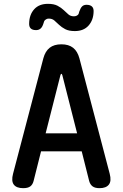

<svg xmlns="http://www.w3.org/2000/svg" viewBox="-20 -971 640 1001"><path d="M218 -276H382L305 -579Q303 -586 300 -586Q297 -586 295 -579ZM445 -27 406 -182H194L155 -27Q150 -8 137.5 1Q125 10 101 10Q66 10 52 -8.5Q38 -27 48 -65L206 -667Q216 -704 239 -722Q262 -740 300 -740Q338 -740 361 -722Q384 -704 394 -667L552 -65Q562 -27 547.5 -8.5Q533 10 499 10Q475 10 462.5 0.5Q450 -9 445 -27ZM207 -850Q201 -830 191.5 -822Q182 -814 168 -814Q149 -814 140 -823Q131 -832 132 -850Q133 -895 158.5 -923Q184 -951 230 -951Q261 -951 280 -941Q299 -931 312 -918.5Q325 -906 336.5 -896Q348 -886 365 -886Q372 -886 377 -888Q382 -890 385.5 -893Q389 -896 390.5 -900.5Q392 -905 393 -910Q400 -930 408.5 -938Q417 -946 431 -946Q450 -946 459.5 -937Q469 -928 468 -910Q467 -866 441.5 -837.5Q416 -809 370 -809Q339 -809 320 -819Q301 -829 288 -841.5Q275 -854 263.5 -864Q252 -874 235 -874Q228 -874 223.5 -872Q219 -870 215.5 -867Q212 -864 210 -859.5Q208 -855 207 -850Z"/></svg>

Font: Maple Mono SemiBold
Style: Regular
Weight: 600
Monospace: yes
Designer: subframe7536
Version: Version 7.000